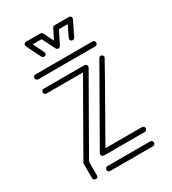

<svg xmlns="http://www.w3.org/2000/svg" viewBox="-215 -1020 1014 1132"><g transform="rotate(-30 291.5 -454.0)"><path d="M485.8 -679.7H97.2Q90.3 -679.7 85.7 -684.8Q81.1 -689.9 81.1 -696.3Q81.1 -703.1 85.7 -708Q90.3 -712.9 97.2 -712.9H485.8Q492.7 -712.9 497.3 -708Q502 -703.1 502 -696.3Q502 -689.9 497.3 -684.8Q492.7 -679.7 485.8 -679.7ZM97.2 0Q90.3 0 85.7 -4.6Q81.1 -9.3 80.6 -16.1V-113.3Q80.6 -118.2 82.5 -121.6L346.2 -583H97.2Q90.3 -583 85.9 -587.6Q81.5 -592.3 81.1 -599.1Q81.1 -606 85.9 -610.8Q90.8 -615.7 97.2 -615.7H374.5Q383.3 -615.7 388.7 -607.4Q391.1 -603 391.1 -599.1Q391.1 -595.2 389.2 -591.3L113.8 -109.4V-16.1Q113.8 -9.3 109.1 -4.6Q104.5 0 97.2 0ZM485.8 0.5H194.3Q187.5 0.5 182.9 -4.4Q178.2 -9.3 178.2 -16.1Q178.2 -22.9 182.9 -27.6Q187.5 -32.2 194.3 -32.7H485.8Q492.7 -32.7 497.3 -27.8Q502 -22.9 502 -16.1Q502 -9.3 497.3 -4.4Q492.7 0.5 485.8 0.5ZM486.3 -96.7H209Q200.2 -96.7 194.3 -105Q191.9 -108.9 191.9 -113.3Q191.9 -117.2 194.3 -121.6L471.7 -607.4Q476.6 -615.7 485.4 -615.7Q489.7 -615.7 494.1 -613.3Q502.4 -608.4 502.4 -598.6Q502.4 -595.2 237.3 -129.9H486.3Q492.7 -129.9 497.6 -125Q502.4 -120.1 502.4 -113.3Q502.4 -106.9 497.6 -101.8Q492.7 -96.7 486.3 -96.7ZM291.5 -777.3Q282.2 -777.3 276.9 -786.6L232.9 -874.5H172.4Q210.9 -797.9 210.9 -793.9Q210.9 -784.2 201.7 -779.8Q197.8 -777.8 194.3 -777.8Q184.6 -777.8 179.7 -786.6Q129.4 -886.7 129.4 -891.1Q129.4 -895.5 131.8 -899.9Q137.2 -907.7 146 -907.7H243.2Q252.4 -907.7 257.8 -898.4L291.5 -831.1L325.7 -898.4Q331.1 -907.7 340.3 -907.7H437.5Q445.8 -907.7 451.7 -899.9Q454.1 -896 454.1 -891.6Q454.1 -887.7 403.8 -786.6Q398.9 -777.8 389.2 -777.8Q385.3 -777.8 381.3 -779.8Q372.6 -784.2 372.6 -794.9Q372.6 -797.9 410.6 -874.5H350.6L306.6 -786.6Q300.8 -777.3 291.5 -777.3Z"/></g></svg>

Font: Neon Sans
Style: Regular
Weight: 400
Designer: GGBot
Version: 0.80